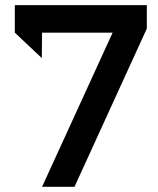

<svg xmlns="http://www.w3.org/2000/svg" viewBox="-20 -720 610 740"><path d="M37.1 -594.2V-700.2H545.9V-609.9L267.1 0H142.1L414.1 -594.2H142.1L141.1 -496.1Z"/></svg>

Font: Trueno
Style: Rg
Weight: 400
Designer: Julieta Ulanovsky
Foundry: Julieta Ulanovsky
Version: Version 3.001b